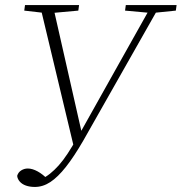

<svg xmlns="http://www.w3.org/2000/svg" viewBox="-20 -694 719 760"><path d="M48 2Q52 -12 64 -19.5Q76 -27 90 -27Q108 -27 129 -15.5Q150 -4 170 17L145 28L142 16Q161 7 178 -6.5Q195 -20 212.5 -39.5Q230 -59 248 -86.5Q266 -114 287 -151L295 -164L444 -430L581 -674H614L310 -138Q273 -74 241 -33.5Q209 7 179.5 26.5Q150 46 118 46Q98 46 82.5 40.5Q67 35 58 24.5Q49 14 48 2ZM76 -652 79 -674H293L290 -652L180 -642H163ZM475 -652 478 -674H679L676 -652L588 -643H574ZM275 -101 138 -674H189L306 -158Z"/></svg>

Font: Source Serif 4 36pt Light
Style: Italic
Weight: 300
Italic angle: -12°
Designer: Frank Grießhammer
Foundry: Adobe Systems Incorporated
Version: Version 4.004;hotconv 1.0.116;makeotfexe 2.5.65601